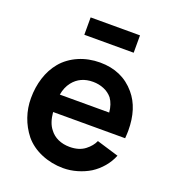

<svg xmlns="http://www.w3.org/2000/svg" viewBox="-144 -895 914 1018"><g transform="rotate(20 313.5 -385.5)"><path d="M471 -687.5H192.5V-785.5H471ZM208.5 -154Q227 -128.5 256.5 -115.2Q286 -102 322 -102Q375 -102 408.5 -128Q440 -152.5 453 -182.5L577 -145Q562.5 -109 536.8 -78.5Q511 -48 478 -27Q446 -7.5 406.8 4Q367.5 15.5 328 15.5Q263 15.5 204.5 -9Q146.5 -33.5 109.5 -78Q76 -120.5 58.8 -170.5Q41.5 -220.5 41.5 -275Q41.5 -337 58.8 -391Q76 -445 109.5 -485.5Q128 -508 151.8 -525.2Q175.5 -542.5 202.8 -554.2Q230 -566 260.2 -572Q290.5 -578 322 -578Q447.5 -578 522 -489.5Q585.5 -415 585.5 -289.5Q585.5 -282.5 585 -271.5Q584.5 -260.5 583.5 -246H177Q182.5 -186 208.5 -154ZM209.5 -417.5Q186 -387.5 179 -345H457.5Q453.5 -391 431.5 -422Q412.5 -445 383.8 -457Q355 -469 322 -469Q250 -469 209.5 -417.5Z"/></g></svg>

Font: Russisch Sans
Style: Bold
Weight: 700
Designer: Michael Sharanda (font) & Cristiano Sobral (main changes)
Foundry: Michael Sharanda
Version: Version 2.00;September 8, 2020;FontCreator 13.0.0.2681 64-bi